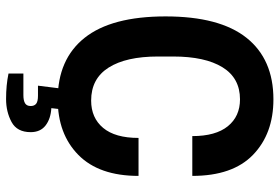

<svg xmlns="http://www.w3.org/2000/svg" viewBox="-164 -574 920 632"><g transform="rotate(90 296.0 -258.0)"><path d="M307 12Q175 12 104.5 -76.5Q34 -165 34 -343Q34 -521 104.5 -609.5Q175 -698 307 -698Q420 -698 489.5 -631Q559 -564 559 -431H428Q428 -508 395.5 -548Q363 -588 307 -588Q237 -588 201.5 -530.5Q166 -473 166 -368V-318Q166 -213 202.5 -155.5Q239 -98 311 -98Q368 -98 401 -137.5Q434 -177 434 -254H559Q559 -124 490 -56Q421 12 307 12ZM306 182Q260 182 222 174V125H293Q311 125 320 119.5Q329 114 329 101Q329 89 321.5 83Q314 77 295 77H262L273 -11H341L336 33Q371 35 393 52Q415 69 415 101Q415 146 381.5 164Q348 182 306 182Z"/></g></svg>

Font: AXENEO7
Style: Regular
Weight: 400
Designer: Hector Gatti, Simon Guibord
Foundry: Omnibus-Type, Jean-Christophe Thérien
Version: Version 1.000